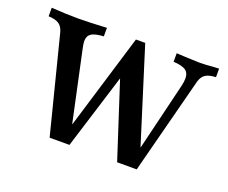

<svg xmlns="http://www.w3.org/2000/svg" viewBox="-84 -589 855 719"><g transform="rotate(20 344.0 -230.0)"><path d="M678 -426Q651 -425 637 -416Q623 -407 617 -386L517 0H439L342 -299L249 0H170L72 -386Q66 -407 52 -416Q38 -425 11 -426V-460Q71 -456 116 -456Q162 -456 231 -460V-426Q196 -424 182 -414.5Q168 -405 168 -384Q168 -374 173 -352L232 -77H233L348 -456H385L502 -83H503L568 -352Q572 -368 572 -383Q572 -404 558 -414Q544 -424 509 -426V-460L545 -458Q589 -456 600 -456Q625 -456 656 -459L678 -460Z"/></g></svg>

Font: Gupter Medium
Style: Regular
Weight: 500
Designer: Octavio Pardo
Version: Version 1.000